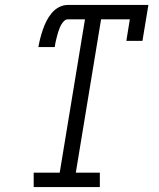

<svg xmlns="http://www.w3.org/2000/svg" viewBox="-20 -755 640 775"><path d="M116 0V-58H221L323 -677H254Q246 -677 239.5 -671Q233 -665 228.5 -657.5Q224 -650 221 -642.5Q218 -635 215.5 -627.5Q213 -620 211 -612Q209 -604 207 -596.5Q205 -589 203.5 -581Q202 -573 201 -565H135Q138 -583 142.5 -600.5Q147 -618 153 -635.5Q159 -653 167.5 -670Q176 -687 188.5 -702Q201 -717 218 -726Q235 -735 254 -735H579L555 -590H490L504 -677H388L286 -58H383V0Z"/></svg>

Font: Iosevka Slab LtExObl
Style: Regular
Weight: 300
Width: 7
Italic angle: -9°
Monospace: yes
Designer: Belleve Invis
Foundry: Belleve Invis
Version: Version 11.1.0; ttfautohint (v1.8.3)